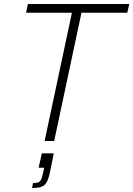

<svg xmlns="http://www.w3.org/2000/svg" viewBox="-20 -708 669 964"><path d="M204 0 341 -644H111L120 -688H629L619 -644H389L252 0ZM141 236 146 211Q162 211 171 208Q180 205 185.5 195Q191 185 195 165L202 134H174L190 62H250L231 156Q226 180 219.5 196Q213 212 203.5 220.5Q194 229 179 232.5Q164 236 141 236Z"/></svg>

Font: Saira Thin ExtraLight
Style: Italic
Weight: 250
Italic angle: -12°
Version: Version 1.101